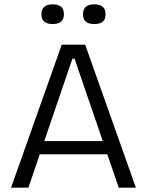

<svg xmlns="http://www.w3.org/2000/svg" viewBox="-20 -866 678 886"><path d="M31 0 265 -660H373L607 0H528L324 -595H314L111 0ZM135 -154V-215H511V-154ZM415 -755Q389 -755 376 -766Q363 -777 363 -801Q363 -823 376 -834.5Q389 -846 415 -846Q440 -846 453.5 -835Q467 -824 467 -800Q467 -776 453.5 -765.5Q440 -755 415 -755ZM223 -755Q198 -755 184.5 -766Q171 -777 171 -801Q171 -823 184.5 -834.5Q198 -846 223 -846Q248 -846 261.5 -835Q275 -824 275 -800Q275 -777 261.5 -766Q248 -755 223 -755Z"/></svg>

Font: Bricolage Grotesque 24pt Light
Style: Regular
Weight: 300
Designer: Mathieu Triay
Foundry: Atelier Triay
Version: Version 1.001;gftools[0.9.33.dev8+g029e19f]